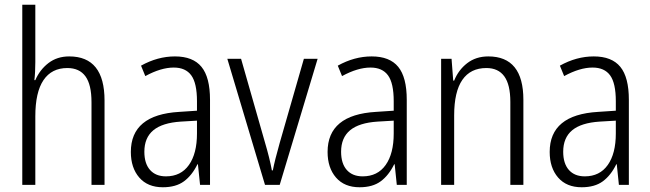

<svg xmlns="http://www.w3.org/2000/svg" viewBox="-20 -780 2744 810"><path d="M129 -518Q129 -474 125 -442H129Q148 -486 184.5 -514Q221 -542 272 -542Q421 -542 421 -356V0H366V-349Q366 -423 340.5 -458Q315 -493 264 -493Q198 -493 163.5 -442Q129 -391 129 -289V0H74V-760H129Z M866 -359V0H824L815 -87H813Q790 -40 756 -15Q722 10 667 10Q603 10 567.5 -31Q532 -72 532 -139Q532 -296 736 -308L811 -313V-353Q811 -429 787 -462Q763 -495 713 -495Q659 -495 593 -459L575 -503Q645 -542 718 -542Q794 -542 830 -498Q866 -454 866 -359ZM743 -267Q665 -262 627 -230.5Q589 -199 589 -140Q589 -90 613 -63Q637 -36 680 -36Q743 -36 777 -84Q811 -132 811 -217V-271Z M939 -532H997L1097 -182Q1118 -111 1127 -61H1131Q1139 -103 1160 -177L1262 -532H1320L1160 0H1098Z M1696 -359V0H1654L1645 -87H1643Q1620 -40 1586 -15Q1552 10 1497 10Q1433 10 1397.5 -31Q1362 -72 1362 -139Q1362 -296 1566 -308L1641 -313V-353Q1641 -429 1617 -462Q1593 -495 1543 -495Q1489 -495 1423 -459L1405 -503Q1475 -542 1548 -542Q1624 -542 1660 -498Q1696 -454 1696 -359ZM1573 -267Q1495 -262 1457 -230.5Q1419 -199 1419 -140Q1419 -90 1443 -63Q1467 -36 1510 -36Q1573 -36 1607 -84Q1641 -132 1641 -217V-271Z M2188 -359V0H2133V-350Q2133 -423 2107.5 -458Q2082 -493 2032 -493Q1965 -493 1930.5 -443Q1896 -393 1896 -293V0H1841V-532H1885L1892 -440H1896Q1914 -485 1951 -513.5Q1988 -542 2040 -542Q2188 -542 2188 -359Z M2633 -359V0H2591L2582 -87H2580Q2557 -40 2523 -15Q2489 10 2434 10Q2370 10 2334.5 -31Q2299 -72 2299 -139Q2299 -296 2503 -308L2578 -313V-353Q2578 -429 2554 -462Q2530 -495 2480 -495Q2426 -495 2360 -459L2342 -503Q2412 -542 2485 -542Q2561 -542 2597 -498Q2633 -454 2633 -359ZM2510 -267Q2432 -262 2394 -230.5Q2356 -199 2356 -140Q2356 -90 2380 -63Q2404 -36 2447 -36Q2510 -36 2544 -84Q2578 -132 2578 -217V-271Z"/></svg>

Font: Noto Sans Display Light Narrow
Style: Regular
Weight: 300
Width: 4
Designer: Monotype Design team
Foundry: Monotype Imaging Inc.
Version: Version 1.000